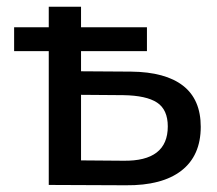

<svg xmlns="http://www.w3.org/2000/svg" viewBox="-20 -550 646 571"><path d="M524.5 -295C489.5 -322.3 438 -336.3 370 -337L221 -338V-398H417V-469H221V-530H125V-469H22V-398H125V0L354 1C426 1.7 481.2 -12.8 519.5 -42.5C557.8 -72.2 577 -115.7 577 -173C577 -227 559.5 -267.7 524.5 -295ZM479 -174C479 -104.7 435 -70.7 347 -72L221 -73V-268L347 -267C392.3 -266.3 425.7 -259 447 -245C468.3 -231 479 -207.3 479 -174Z"/></svg>

Font: Rookery
Style: Regular
Weight: 400
Designer: Ryan Kimball / Julieta Ulanovsky
Foundry: Motorola Mobility LLC.
Version: Version 1.0